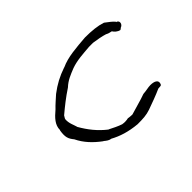

<svg xmlns="http://www.w3.org/2000/svg" viewBox="-75 -574 709 709"><g transform="rotate(-45 279.5 -219.0)"><path d="M96 -223C91 -192 96 -180 110 -163C126 -130 150 -105 181 -82H182C189 -76 198 -69 207 -68H208C237 -52 271 -41 315 -37C343 -37 362 -38 382 -45C407 -54 438 -65 462 -76L475 -77C477 -78 480 -79 481 -87C483 -98 472 -106 450 -106C438 -106 426 -102 409 -101C385 -92 352 -84 327 -76H324C317 -76 312 -77 305 -78C302 -77 294 -76 289 -76C285 -76 282 -76 276 -77H275C259 -82 240 -92 226 -99H225C193 -124 170 -153 150 -188V-189C147 -201 137 -219 139 -239L140 -242L146 -252C171 -273 197 -294 229 -315C248 -333 269 -341 294 -351C325 -362 356 -363 390 -366H411C431 -363 450 -360 469 -354V-353H470C478 -349 483 -349 490 -347C494 -340 504 -330 516 -328C519 -330 520 -330 523 -333C529 -335 534 -340 535 -346V-347C536 -352 533 -357 528 -359H526V-361C517 -372 506 -379 492 -390C468 -398 439 -401 404 -401C355 -397 308 -394 272 -377H271C236 -365 210 -351 181 -329C168 -317 151 -303 139 -290C115 -270 97 -251 97 -225Z"/></g></svg>

Font: Scribbler
Style: HLIta
Weight: 100
Designer: Mew Too
Foundry: Cannot Into Space Fonts
Version: Version 1.001